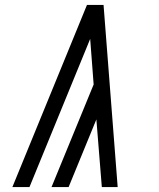

<svg xmlns="http://www.w3.org/2000/svg" viewBox="-20 -755 640 775"><path d="M455 0H391L369 -273L257 0H188L358 -414L344 -598L99 0H30L331 -735H398Z"/></svg>

Font: Iosevka SS04 Lt Ex Obl
Style: Regular
Weight: 300
Width: 7
Italic angle: -9°
Monospace: yes
Designer: Belleve Invis
Foundry: Belleve Invis
Version: Version 19.0.0; ttfautohint (v1.8.4)